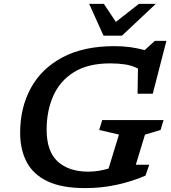

<svg xmlns="http://www.w3.org/2000/svg" viewBox="-20 -955 880 986"><path d="M433.5 -73.5Q457.5 -73.5 483.5 -77.2Q509.5 -81 537.5 -89.5L591 -264L489.5 -287.5L505 -338.5H820L804.5 -287.5L724.5 -263.5L677.5 -109H746.5L727 -53Q657.5 -23 579.2 -6Q501 11 417.5 11Q297.5 11 224 -24Q150.5 -59 117 -122.8Q83.5 -186.5 83.5 -273Q83.5 -402 138.2 -502.5Q193 -603 300.8 -660.5Q408.5 -718 568 -718Q612.5 -718 651 -712.5Q689.5 -707 723 -697.5L775 -745H834.5L764.5 -473.5H686.5L688.5 -603Q657.5 -619 622 -624.2Q586.5 -629.5 545.5 -629.5Q432.5 -629.5 360.2 -584.8Q288 -540 253.8 -463Q219.5 -386 219.5 -289Q219.5 -178 276.2 -125.8Q333 -73.5 433.5 -73.5ZM780 -935 606.5 -772H511.5L438 -935H513.5L575 -842.5L693 -935Z"/></svg>

Font: Newsreader 6pt Medium
Style: Italic
Weight: 500
Italic angle: -17°
Designer: Hugues Gentile
Foundry: Production Type
Version: Version 1.003; ttfautohint (v1.8.3)